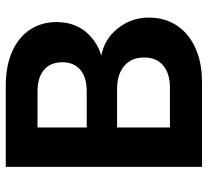

<svg xmlns="http://www.w3.org/2000/svg" viewBox="-48 -690 738 683"><g transform="rotate(-90 321.5 -349.0)"><path d="M465 -358Q524 -347 562 -299Q600 -251 600 -189Q600 -133 572.5 -90.5Q545 -48 493 -24Q441 0 370 0H69V-698H357Q428 -698 479.5 -675Q531 -652 557.5 -611Q584 -570 584 -518Q584 -457 551.5 -416Q519 -375 465 -358ZM209 -410H337Q387 -410 414 -432.5Q441 -455 441 -497Q441 -539 414 -562Q387 -585 337 -585H209ZM350 -114Q401 -114 429.5 -138Q458 -162 458 -206Q458 -251 428 -276.5Q398 -302 347 -302H209V-114Z"/></g></svg>

Font: MSTAGE SemiBold
Style: Regular
Weight: 600
Designer: Ninad Kale (Devanagari), Jonny Pinhorn (Latin)
Foundry: Indian Type Foundry
Version: 4.004